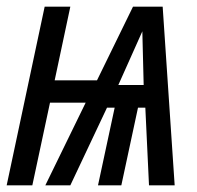

<svg xmlns="http://www.w3.org/2000/svg" viewBox="-20 -556 591 576"><path d="M0 0 114 -536H191L144 -315H271L379 -536H468L504 0H427L416 -233H394L344 0H274L324 -233H301L191 0H116L237 -248H130L77 0ZM335 -301H411L407 -462Z"/></svg>

Font: Noto Sans UI Condensed
Style: Italic
Weight: 400
Width: 3
Italic angle: -12°
Designer: Monotype Design Team
Foundry: Monotype Imaging Inc.
Version: Version 1.901